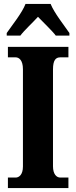

<svg xmlns="http://www.w3.org/2000/svg" viewBox="-20 -951 384 971"><path d="M14 -784V-771H83C103 -798 146 -837 172 -866C197 -840 248 -791 262 -771H331V-784C305 -822 254 -886 236 -931H109C92 -886 40 -822 14 -784ZM20 0H326V-53H285C266 -53 248 -70 248 -110V-600C248 -647 262 -661 285 -661H326V-714H20V-661H59C76 -661 96 -647 96 -601V-109C96 -67 76 -53 59 -53H20Z"/></svg>

Font: Noto Serif Georgian ExtraCondensed ExtraBold
Style: Regular
Weight: 800
Width: 2
Designer: Monotype Design Team, Akaki Razmadze
Foundry: Google LLC
Version: Version 2.003